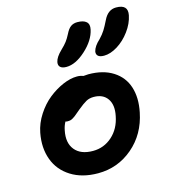

<svg xmlns="http://www.w3.org/2000/svg" viewBox="-120 -907 905 1015"><g transform="rotate(-15 333.0 -399.0)"><path d="M482.9 -580.1Q460 -580.1 450.2 -589.1Q440.4 -598.1 442.9 -613.8Q449.2 -641.1 481.9 -670.9Q501 -690.9 512.7 -709.5Q524.4 -728 540 -759.8Q564 -810.1 608.9 -810.1Q675.3 -810.1 664.1 -752.9Q655.3 -709 625.2 -668.5Q595.2 -627.9 556.4 -604Q517.6 -580.1 482.9 -580.1ZM274.9 -574.2Q252.4 -574.2 241.9 -584Q231.4 -593.8 234.9 -611.8Q240.2 -637.7 272.9 -668.9Q293.5 -688.5 304.7 -703.4Q315.9 -718.3 327.1 -740.2Q339.8 -766.6 354.7 -777.3Q369.6 -788.1 391.1 -788.1Q424.3 -788.1 439.9 -774.2Q455.6 -760.3 449.2 -731.9Q437 -675.3 381.3 -624.8Q325.7 -574.2 274.9 -574.2ZM292 12.2Q205.1 12.2 144.3 -25.9Q83.5 -64 59.6 -128.9Q35.6 -193.8 50.8 -273.9Q60.5 -324.2 90.1 -369.6Q119.6 -415 157.7 -445.3Q195.8 -475.6 237.3 -493.4Q278.8 -511.2 314.9 -511.2Q333 -511.2 349.1 -504.9Q366.7 -506.8 376 -506.8Q457 -506.8 510.7 -472.4Q564.5 -438 583.5 -378.4Q602.5 -318.8 586.9 -242.2Q564 -127.4 481.9 -57.6Q399.9 12.2 292 12.2ZM179.2 -252.9Q165.5 -187 197.3 -147.9Q229 -108.9 295.9 -108.9Q356.4 -108.9 401.4 -149.2Q446.3 -189.5 459 -255.9Q471.2 -314 447.3 -348.9Q423.3 -383.8 372.1 -383.8Q348.6 -383.8 330.8 -374Q313 -364.3 283.2 -339.8Q276.9 -335 265.1 -324.7Q253.4 -314.5 249 -311.3Q244.6 -308.1 236.6 -303Q228.5 -297.9 221.7 -296.4Q214.8 -294.9 206.1 -294.9Q200.7 -294.9 194.8 -296.9Q183.6 -276.4 179.2 -252.9Z"/></g></svg>

Font: Shantell Sans Normal
Style: Italic
Weight: 600
Italic angle: -11.31°
Designer: Stephen Nixon, Anya Danilova, Shantell Martin
Foundry: Arrow Type
Version: Version 1.006;[559af2be0]